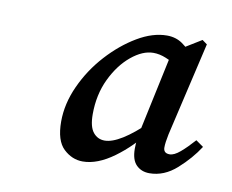

<svg xmlns="http://www.w3.org/2000/svg" viewBox="-47 -746 513 425"><g transform="rotate(10 209.5 -533.5)"><path d="M162 -378Q138 -378 119 -396Q100 -414 100 -457Q100 -497 118.5 -537.5Q137 -578 167 -611Q197 -644 231.5 -664.5Q266 -685 298 -685Q318 -685 333 -674.5Q348 -664 361 -647L330 -622Q318 -630 303.5 -636Q289 -642 275 -642Q251 -642 225.5 -621Q200 -600 183 -564.5Q166 -529 166 -485Q166 -457 176 -444.5Q186 -432 202 -432Q235 -432 294 -489L299 -472Q269 -432 232 -405Q195 -378 162 -378ZM312 -378Q294 -378 282.5 -389.5Q271 -401 271 -426Q271 -437 272.5 -448.5Q274 -460 277 -473L315 -651L377 -689L388 -681L339 -470Q335 -451 335 -440Q335 -427 349 -427Q359 -427 372.5 -438.5Q386 -450 402 -468L419 -456Q401 -428 373 -403Q345 -378 312 -378Z"/></g></svg>

Font: Lisu Bosa SemiBold
Style: Italic
Weight: 600
Italic angle: -19°
Designer: David Morse, Annie Olsen, Victor Gaultney, Frank Grießhammer (Latin)
Foundry: SIL International
Version: Version 2.000